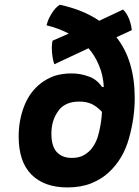

<svg xmlns="http://www.w3.org/2000/svg" viewBox="-20 -780 595 819"><path d="M422.9 -409.2Q420.9 -409.2 415 -409.2Q392.6 -442.4 357.4 -454.1Q323.2 -466.8 285.2 -466.8Q245.1 -466.8 211.9 -456.1Q179.7 -444.3 154.3 -424.8Q106.4 -387.7 83 -327.1Q59.6 -266.6 59.6 -198.2Q59.6 -89.8 114.3 -35.2Q168.9 19.5 267.6 19.5Q325.2 19.5 369.1 2Q413.1 -15.6 445.3 -45.9Q505.9 -102.5 530.3 -190.4Q554.7 -277.3 554.7 -362.3Q554.7 -441.4 535.2 -506.8Q515.6 -572.3 476.6 -621.1Q499 -630.9 542 -651.4Q540 -674.8 530.3 -700.2Q519.5 -725.6 504.9 -739.3Q470.7 -722.7 403.3 -691.4Q369.1 -714.8 326.2 -732.4Q284.2 -749 235.4 -759.8Q216.8 -749 201.2 -723.6Q184.6 -698.2 178.7 -671.9Q204.1 -666 227.5 -657.2Q251 -648.4 273.4 -636.7Q250 -627 204.1 -606.4Q199.2 -584 202.1 -553.7Q205.1 -524.4 211.9 -505.9Q260.7 -528.3 357.4 -574.2Q384.8 -543 402.3 -501Q419.9 -460 422.9 -409.2ZM415 -302.7Q413.1 -260.7 402.3 -215.8Q392.6 -170.9 366.2 -140.6Q351.6 -125 332 -115.2Q312.5 -106.4 286.1 -106.4Q245.1 -106.4 221.7 -131.8Q199.2 -157.2 199.2 -210Q199.2 -266.6 228.5 -306.6Q256.8 -346.7 318.4 -346.7Q350.6 -346.7 374 -335Q397.5 -322.3 415 -302.7Z"/></svg>

Font: cl
Style: Bold Italic
Weight: 400
Designer: Mitja Miklavcic
Version: Version 7.504; 2011; Build 1022